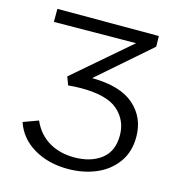

<svg xmlns="http://www.w3.org/2000/svg" viewBox="-101 -745 774 839"><g transform="rotate(15 286.5 -326.0)"><path d="M534 -206Q534 -138 499 -90Q464 -42 406.5 -18Q349 6 280 6Q192 6 126 -33Q60 -72 37 -141L105 -166Q130 -109 179 -79.5Q228 -50 294 -50Q369 -50 416 -86Q463 -122 463 -194Q463 -262 413.5 -306Q364 -350 247 -350Q220 -350 188 -347L174 -384L427 -602L56 -599V-658H515L516 -610L281 -405Q409 -404 471.5 -349Q534 -294 534 -206Z"/></g></svg>

Font: Ysabeau
Style: Regular
Weight: 400
Designer: Christian Thalmann (Catharsis Fonts)
Version: Version 0.003